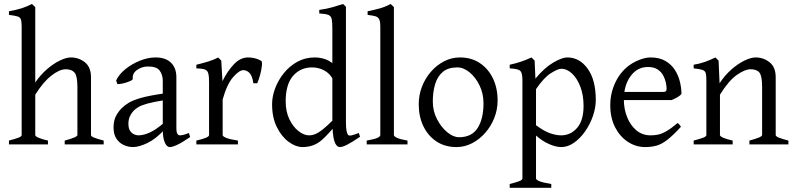

<svg xmlns="http://www.w3.org/2000/svg" viewBox="-20 -716 3942 952"><path d="M300.8 0V-19Q363.8 -35.6 363.8 -46.4V-284.2Q363.8 -338.9 349.9 -355.7Q335.9 -372.6 306.2 -372.6Q274.9 -372.6 234.4 -340.8Q193.8 -309.1 154.8 -246.6V-46.4Q154.8 -40 171.9 -32.7Q189 -25.4 217.8 -19V0H24.4V-19Q54.2 -26.9 70.8 -33Q87.4 -39.1 87.4 -46.4V-583Q87.4 -607.9 83.7 -619.1Q80.1 -630.4 66.9 -634.5Q53.7 -638.7 24.4 -642.1V-660.2Q62.5 -667 87.6 -675Q112.8 -683.1 138.2 -696.3L154.8 -680.7V-307.1Q180.7 -345.2 213.1 -373Q245.6 -400.9 277.1 -416Q308.6 -431.2 331.5 -431.2Q370.6 -431.2 400.9 -407.2Q431.2 -383.3 431.2 -332.5V-46.4Q431.2 -40.5 444.8 -34.4Q458.5 -28.3 494.1 -19V0Z M922.9 -36.6Q884.8 -10.3 859.9 1.5Q835 13.2 822.3 13.2Q806.6 13.2 796.9 -10Q787.1 -33.2 787.1 -73.2V-314.9Q787.1 -345.2 771.5 -366.2Q755.9 -387.2 711.4 -386.2Q682.6 -385.7 659.2 -368.9Q635.7 -352.1 638.2 -325.2Q639.2 -319.8 623 -313Q606.9 -306.2 588.1 -302Q569.3 -297.9 562 -299.3L555.7 -316.9Q569.3 -346.7 601.3 -372.8Q633.3 -398.9 673.6 -415Q713.9 -431.2 751.5 -431.2Q800.8 -431.2 827.6 -405.3Q854.5 -379.4 854.5 -333V-79.6Q854.5 -44.9 872.1 -44.9Q878.9 -44.9 888.7 -47.1Q898.4 -49.3 916.5 -56.6ZM791.5 -218.8Q739.7 -210.4 710.9 -202.4Q682.1 -194.3 667.5 -185.8Q652.8 -177.2 642.6 -167Q631.3 -154.8 624 -139.2Q616.7 -123.5 616.7 -102.5Q616.7 -79.1 625.5 -66.7Q634.3 -54.2 645.8 -49.6Q657.2 -44.9 665 -44.9Q692.9 -44.9 724.4 -59.8Q755.9 -74.7 791.5 -106L794.9 -72.8Q752.9 -26.9 710.9 -6.8Q668.9 13.2 638.7 13.2Q617.2 13.2 595 3.7Q572.8 -5.9 557.9 -27.3Q543 -48.8 543 -83.5Q543 -117.7 554.9 -140.4Q566.9 -163.1 583.5 -179.7Q598.1 -194.3 619.4 -207Q640.6 -219.7 680.7 -231Q720.7 -242.2 791.5 -252.4Z M1274.9 -414.6Q1280.8 -411.1 1278.6 -390.4Q1276.4 -369.6 1269.8 -344.7Q1263.2 -319.8 1255.4 -303.2H1236.3Q1231 -339.8 1217.3 -354Q1203.6 -368.2 1186.5 -368.2Q1166.5 -368.2 1136 -333.7Q1105.5 -299.3 1084 -222.7V-46.4Q1084 -40 1100.8 -32.7Q1117.7 -25.4 1159.7 -19V0H953.6V-19Q983.4 -25.9 1000 -32.5Q1016.6 -39.1 1016.6 -46.4V-308.1Q1016.6 -337.9 1013.4 -349.4Q1010.3 -360.8 1006.3 -364.7Q1000 -371.1 989.3 -373.5Q978.5 -376 953.6 -377V-395Q982.4 -401.9 1010.7 -410.4Q1039.1 -418.9 1061.5 -431.2L1077.1 -415.5L1083 -313.5Q1107.4 -363.3 1139.6 -397.2Q1171.9 -431.2 1210.4 -431.2Q1225.1 -431.2 1241.9 -427.5Q1258.8 -423.8 1274.9 -414.6Z M1765.1 -37.6Q1723.6 -9.8 1700.9 1.7Q1678.2 13.2 1665.5 13.2Q1647.5 13.2 1637.7 -16.8Q1627.9 -46.9 1627.9 -122.1V-572.3Q1627.9 -605.5 1624.8 -621.1Q1621.6 -636.7 1608.2 -642.1Q1594.7 -647.5 1563 -649.4V-667Q1599.6 -671.9 1628.9 -680.2Q1658.2 -688.5 1681.2 -696.3L1695.3 -682.6V-113.8Q1695.3 -82.5 1698 -68.4Q1700.7 -54.2 1705.6 -47.4Q1709.5 -42.5 1720.9 -44.4Q1732.4 -46.4 1759.3 -56.6ZM1661.1 -116.7Q1615.7 -57.6 1576.2 -22.2Q1536.6 13.2 1480 13.2Q1446.8 13.2 1411.9 -12.2Q1377 -37.6 1353 -85.2Q1329.1 -132.8 1329.1 -199.2Q1329.1 -238.3 1344.5 -278.8Q1359.9 -319.3 1387.9 -354Q1416 -388.7 1454.8 -409.9Q1493.7 -431.2 1540.5 -431.2Q1567.9 -431.2 1595.2 -421.6Q1622.6 -412.1 1657.7 -377Q1657.7 -350.1 1651.6 -340.3Q1645.5 -330.6 1630.9 -321.8Q1617.2 -350.1 1589.1 -366Q1561 -381.8 1526.9 -381.8Q1469.7 -381.8 1433.1 -339.8Q1396.5 -297.9 1396.5 -213.4Q1396.5 -162.6 1415 -124.5Q1433.6 -86.4 1460.4 -65.7Q1487.3 -44.9 1512.2 -44.9Q1535.6 -44.9 1557.9 -58.6Q1580.1 -72.3 1601.8 -92.8Q1623.5 -113.3 1644.5 -133.3Q1650.4 -130.4 1654.8 -125.2Q1659.2 -120.1 1661.1 -116.7Z M1798.3 0V-19Q1837.4 -25.9 1851.6 -32.5Q1865.7 -39.1 1865.7 -46.4V-582Q1865.7 -608.4 1860.4 -619.9Q1855 -631.3 1841.6 -635.3Q1828.1 -639.2 1802.7 -642.1V-660.2Q1835 -666.5 1862.1 -674.1Q1889.2 -681.6 1917 -696.3L1933.1 -680.7V-46.4Q1933.1 -40 1948.2 -32.7Q1963.4 -25.4 2000.5 -19V0Z M2447.3 -217.8Q2447.3 -172.9 2430.9 -131.3Q2414.6 -89.8 2386 -57.4Q2357.4 -24.9 2320.8 -5.9Q2284.2 13.2 2243.2 13.2Q2186.5 13.2 2144.5 -14.4Q2102.5 -42 2079.3 -90.1Q2056.2 -138.2 2056.2 -199.2Q2056.2 -244.1 2072 -285.6Q2087.9 -327.1 2116.2 -359.9Q2144.5 -392.6 2181.6 -411.9Q2218.8 -431.2 2260.7 -431.2Q2317.4 -431.2 2359.1 -403.3Q2400.9 -375.5 2424.1 -327.4Q2447.3 -279.3 2447.3 -217.8ZM2377.4 -204.1Q2377.4 -251.5 2357.9 -292Q2338.4 -332.5 2308.3 -357.2Q2278.3 -381.8 2247.6 -381.8Q2202.1 -381.8 2175.5 -359.4Q2148.9 -336.9 2137.5 -298.6Q2126 -260.3 2126 -212.4Q2126 -165 2147 -124.8Q2168 -84.5 2198 -60.1Q2228 -35.6 2255.9 -35.6Q2319.3 -35.6 2348.4 -81.5Q2377.4 -127.4 2377.4 -204.1Z M2762.7 13.2Q2736.3 13.2 2702.9 -1.5Q2669.4 -16.1 2637.7 -43.9V168.5Q2637.7 175.3 2654.5 182.4Q2671.4 189.5 2713.4 196.3V215.3H2507.3V196.3Q2537.1 189 2553.7 182.6Q2570.3 176.3 2570.3 168.5V-319.3Q2570.3 -353 2560.3 -364Q2550.3 -375 2507.3 -377V-395Q2538.6 -401.9 2563.7 -410.4Q2588.9 -418.9 2615.2 -431.2L2630.9 -415.5L2634.8 -326.2Q2679.7 -380.4 2723.4 -405.8Q2767.1 -431.2 2792.5 -431.2Q2854 -431.2 2894 -375.2Q2934.1 -319.3 2934.1 -220.7Q2934.1 -181.6 2919.9 -140.6Q2905.8 -99.6 2881.3 -64.7Q2856.9 -29.8 2826.2 -8.3Q2795.4 13.2 2762.7 13.2ZM2762.7 -375Q2746.6 -375 2711.9 -353.5Q2677.2 -332 2637.7 -273.9V-95.2Q2677.7 -65.4 2707.8 -55.2Q2737.8 -44.9 2761.7 -44.9Q2809.6 -44.9 2841.6 -82Q2873.5 -119.1 2873.5 -190.9Q2873.5 -243.7 2857.9 -285.2Q2842.3 -326.7 2816.9 -350.8Q2791.5 -375 2762.7 -375Z M3358.9 -250Q3351.1 -240.7 3337.6 -233.2Q3324.2 -225.6 3309.6 -219.7H3051.8L3052.7 -260.3H3268.1Q3278.3 -260.3 3281.7 -263.7Q3285.2 -267.1 3285.2 -276.4Q3285.2 -288.6 3281.5 -306.4Q3277.8 -324.2 3268.3 -342Q3258.8 -359.9 3240.5 -371.8Q3222.2 -383.8 3192.9 -383.8Q3139.2 -383.8 3106.2 -337.9Q3073.2 -292 3073.2 -223.1Q3073.2 -176.3 3089.4 -135.5Q3105.5 -94.7 3135.3 -69.8Q3165 -44.9 3206.1 -44.9Q3225.1 -44.9 3242.9 -48.6Q3260.7 -52.2 3283.7 -65.2Q3306.6 -78.1 3339.8 -106Q3345.2 -102.5 3349.9 -96.7Q3354.5 -90.8 3356.4 -87.4Q3316.4 -43.9 3288.1 -22.2Q3259.8 -0.5 3234.6 6.3Q3209.5 13.2 3178.7 13.2Q3132.8 13.2 3093.5 -12.5Q3054.2 -38.1 3030 -84.7Q3005.9 -131.3 3005.9 -194.8Q3005.9 -255.4 3032.2 -309.6Q3058.6 -363.8 3105 -395.5Q3125 -409.7 3153.3 -420.4Q3181.6 -431.2 3205.6 -431.2Q3249.5 -431.2 3279.3 -413.8Q3309.1 -396.5 3326.4 -369.1Q3343.8 -341.8 3351.3 -310.3Q3358.9 -278.8 3358.9 -250Z M3695.8 0V-19Q3758.8 -35.6 3758.8 -46.4V-284.2Q3758.8 -338.9 3745.8 -355.7Q3732.9 -372.6 3701.2 -372.6Q3673.8 -372.6 3633.5 -344.5Q3593.3 -316.4 3549.8 -246.6V-46.4Q3549.8 -40 3566.9 -32.7Q3584 -25.4 3612.8 -19V0H3419.4V-19Q3449.2 -26.9 3465.8 -33Q3482.4 -39.1 3482.4 -46.4V-319.3Q3482.4 -342.8 3479.2 -353.8Q3476.1 -364.7 3462.9 -369.4Q3449.7 -374 3419.4 -377V-395Q3449.7 -399.9 3476.1 -409.4Q3502.4 -418.9 3527.3 -431.2L3543 -415.5L3547.9 -303.2Q3574.2 -343.3 3606.9 -371.8Q3639.6 -400.4 3671.6 -415.8Q3703.6 -431.2 3726.6 -431.2Q3765.6 -431.2 3795.9 -407.2Q3826.2 -383.3 3826.2 -332.5V-46.4Q3826.2 -40.5 3839.8 -34.4Q3853.5 -28.3 3889.2 -19V0Z"/></svg>

Font: Dai Banna SIL Light
Style: Regular
Weight: 300
Designer: Victor Gaultney
Foundry: SIL International
Version: Version 4.000